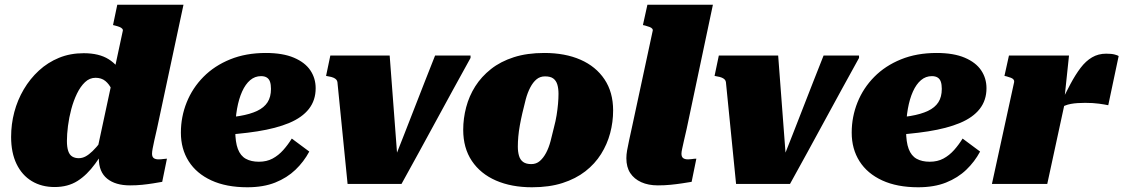

<svg xmlns="http://www.w3.org/2000/svg" viewBox="-20 -778 4751 812"><path d="M211 13Q156 13 114.5 -12Q73 -37 50 -84.5Q27 -132 27 -199Q27 -253 40.5 -304Q54 -355 80.5 -400Q107 -445 144.5 -479.5Q182 -514 229.5 -533.5Q277 -553 334 -553Q399 -553 439.5 -527.5Q480 -502 500 -458Q520 -414 522 -358L469 -348Q463 -377 452.5 -399.5Q442 -422 425.5 -435.5Q409 -449 384 -449Q359 -449 339.5 -430.5Q320 -412 305.5 -382Q291 -352 281.5 -316.5Q272 -281 267.5 -245.5Q263 -210 263 -182Q263 -156 268.5 -139.5Q274 -123 285.5 -116Q297 -109 313 -109Q328 -109 342 -116.5Q356 -124 371.5 -139Q387 -154 405.5 -177.5Q424 -201 448 -234L456 -201Q417 -133 382.5 -85.5Q348 -38 307.5 -12.5Q267 13 211 13ZM530 6Q468 6 433 -22.5Q398 -51 398 -108Q398 -112 398 -116Q398 -120 398 -125Q398 -130 398 -137L387 -124L499 -646Q501 -652 497 -656.5Q493 -661 485.5 -664Q478 -667 466 -670L458 -672L476 -758H756L644 -234Q637 -204 632.5 -183.5Q628 -163 625.5 -149.5Q623 -136 623 -128Q623 -115 630 -109.5Q637 -104 651 -104Q661 -104 670.5 -105.5Q680 -107 686 -107L666 -9Q649 -6 627.5 -2.5Q606 1 581.5 3.5Q557 6 530 6Z M1026 14Q937 14 874 -15Q811 -44 778 -96Q745 -148 745 -217Q745 -284 769.5 -345Q794 -406 840.5 -453Q887 -500 953.5 -527Q1020 -554 1104 -554Q1176 -554 1223 -534Q1270 -514 1292.5 -480.5Q1315 -447 1315 -405Q1315 -354 1286.5 -317.5Q1258 -281 1203 -258Q1148 -235 1068.5 -222.5Q989 -210 886 -205L889 -278Q949 -280 993.5 -287.5Q1038 -295 1067.5 -309Q1097 -323 1111.5 -345.5Q1126 -368 1126 -402Q1126 -420 1122 -432Q1118 -444 1108.5 -450Q1099 -456 1084 -456Q1058 -456 1038 -439Q1018 -422 1004 -391Q990 -360 982.5 -318Q975 -276 975 -226Q975 -177 986 -148Q997 -119 1019.5 -106.5Q1042 -94 1075 -94Q1108 -94 1133 -107.5Q1158 -121 1178 -143.5Q1198 -166 1214 -192L1288 -137Q1265 -94 1229.5 -60Q1194 -26 1144 -6Q1094 14 1026 14Z M1628 -543H1377L1359 -457L1369 -455Q1382 -453 1390 -449.5Q1398 -446 1402 -441.5Q1406 -437 1407 -431L1450 0H1678Q1715 -67 1751.5 -133.5Q1788 -200 1824 -266.5Q1860 -333 1896.5 -399.5Q1933 -466 1970 -533V-543H1820Q1798 -487 1776 -431.5Q1754 -376 1732.5 -320Q1711 -264 1689 -208.5Q1667 -153 1645 -97L1664 -67Z M2323 -240Q2330 -266 2334 -291Q2338 -316 2340 -339Q2342 -362 2342 -381Q2342 -404 2337 -420.5Q2332 -437 2320 -446Q2308 -455 2285 -455Q2264 -455 2249 -442.5Q2234 -430 2222.5 -408Q2211 -386 2203.5 -358Q2196 -330 2189 -299Q2183 -273 2178.5 -248Q2174 -223 2172 -200.5Q2170 -178 2170 -158Q2170 -136 2175 -119Q2180 -102 2192.5 -93Q2205 -84 2227 -84Q2248 -84 2263 -97Q2278 -110 2289.5 -131.5Q2301 -153 2308.5 -181.5Q2316 -210 2323 -240ZM1939 -229Q1939 -277 1951.5 -324.5Q1964 -372 1990 -413Q2016 -454 2056.5 -486Q2097 -518 2153 -536Q2209 -554 2282 -554Q2370 -554 2435 -525.5Q2500 -497 2536.5 -442.5Q2573 -388 2573 -311Q2573 -262 2560.5 -215Q2548 -168 2522 -126.5Q2496 -85 2455.5 -53.5Q2415 -22 2359 -4Q2303 14 2230 14Q2143 14 2077.5 -14.5Q2012 -43 1975.5 -97.5Q1939 -152 1939 -229Z M2740 -646Q2742 -652 2738.5 -656.5Q2735 -661 2727 -664Q2719 -667 2708 -670L2699 -672L2718 -758H2995L2884 -233Q2877 -204 2872.5 -183Q2868 -162 2865 -149Q2862 -136 2862 -128Q2862 -115 2869 -109.5Q2876 -104 2890 -104Q2898 -104 2904 -105Q2910 -106 2915.5 -106.5Q2921 -107 2925 -107L2905 -9Q2887 -6 2864 -2.5Q2841 1 2815.5 3.5Q2790 6 2762 6Q2722 6 2692 -7.5Q2662 -21 2645.5 -46Q2629 -71 2629 -109Q2629 -124 2632 -141.5Q2635 -159 2640.5 -184Q2646 -209 2654 -246Z M3271 -543H3020L3002 -457L3012 -455Q3025 -453 3033 -449.5Q3041 -446 3045 -441.5Q3049 -437 3050 -431L3093 0H3321Q3358 -67 3394.5 -133.5Q3431 -200 3467 -266.5Q3503 -333 3539.5 -399.5Q3576 -466 3613 -533V-543H3463Q3441 -487 3419 -431.5Q3397 -376 3375.5 -320Q3354 -264 3332 -208.5Q3310 -153 3288 -97L3307 -67Z M3863 14Q3774 14 3711 -15Q3648 -44 3615 -96Q3582 -148 3582 -217Q3582 -284 3606.5 -345Q3631 -406 3677.5 -453Q3724 -500 3790.5 -527Q3857 -554 3941 -554Q4013 -554 4060 -534Q4107 -514 4129.5 -480.5Q4152 -447 4152 -405Q4152 -354 4123.5 -317.5Q4095 -281 4040 -258Q3985 -235 3905.5 -222.5Q3826 -210 3723 -205L3726 -278Q3786 -280 3830.5 -287.5Q3875 -295 3904.5 -309Q3934 -323 3948.5 -345.5Q3963 -368 3963 -402Q3963 -420 3959 -432Q3955 -444 3945.5 -450Q3936 -456 3921 -456Q3895 -456 3875 -439Q3855 -422 3841 -391Q3827 -360 3819.5 -318Q3812 -276 3812 -226Q3812 -177 3823 -148Q3834 -119 3856.5 -106.5Q3879 -94 3912 -94Q3945 -94 3970 -107.5Q3995 -121 4015 -143.5Q4035 -166 4051 -192L4125 -137Q4102 -94 4066.5 -60Q4031 -26 3981 -6Q3931 14 3863 14Z M4175 0H4409L4488 -365L4482 -363L4501 -543H4247L4228 -457L4237 -455Q4248 -452 4255.5 -449Q4263 -446 4266.5 -441.5Q4270 -437 4269 -431ZM4711 -541Q4707 -544 4694 -547.5Q4681 -551 4658 -551Q4625 -551 4598.5 -535.5Q4572 -520 4550 -491Q4528 -462 4507 -422.5Q4486 -383 4463 -335L4461 -319Q4471 -326 4483 -331Q4495 -336 4508.5 -338.5Q4522 -341 4537.5 -342Q4553 -343 4569 -343Q4603 -343 4628 -339.5Q4653 -336 4667 -333Z"/></svg>

Font: Roboto Serif 20pt Black
Style: Italic
Weight: 900
Italic angle: -10°
Version: Version 1.008